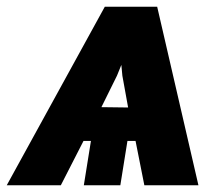

<svg xmlns="http://www.w3.org/2000/svg" viewBox="-28 -548 607 568"><path d="M-8 0H152L219 -131H241L220 0H328L349 -131H373L399 0H559L437 -528H282ZM272 -231 318 -324 331 -356 334 -324 351 -230Z"/></svg>

Font: Aerodynamic
Style: BdObl
Weight: 500
Designer: Google
Version: Version 2.000980; 2014